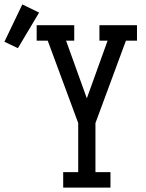

<svg xmlns="http://www.w3.org/2000/svg" viewBox="-143 -849 663 869"><path d="M143 0V-70H211V-292L73 -665H23V-735H193V-665H156L250 -404L344 -665H307V-735H477V-665H427L289 -292V-70H357V0ZM-62 -631 -123 -660 -42 -829 34 -792Z"/></svg>

Font: Iosevka Gothic
Style: Regular
Weight: 400
Monospace: yes
Designer: Belleve Invis
Foundry: Belleve Invis
Version: Version 15.5.1; ttfautohint (v1.8.4)